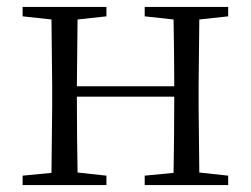

<svg xmlns="http://www.w3.org/2000/svg" viewBox="-20 -532 722 552"><path d="M396 -485 479 -476C480 -422 481 -343 481 -284H201L203 -476L286 -485V-512H45V-485L128 -476L130 -285V-227L128 -35L45 -27V0H286V-27L203 -36C202 -91 201 -176 201 -254H481C481 -176 480 -91 479 -35L396 -27V0H636V-27L553 -36L551 -227V-285L553 -476L636 -485V-512H396Z"/></svg>

Font: Noto Serif HK Light
Style: Regular
Weight: 300
Designer: Ryoko NISHIZUKA 西塚涼子 (kana & ideographs); Frank Grießhammer (Latin, Greek & Cyrillic); Wenlong ZHANG 张文龙 (bopomofo); San
Foundry: Adobe
Version: Version 2.001;hotconv 1.1.0;makeotfexe 2.6.0